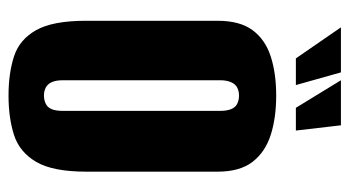

<svg xmlns="http://www.w3.org/2000/svg" viewBox="-200 -588 800 439"><g transform="rotate(90 199.5 -368.0)"><path d="M198 12Q147 12 108.5 -0.5Q70 -13 48.5 -51Q27 -89 27 -165V-466Q27 -517 48.5 -546Q70 -575 108.5 -587.5Q147 -600 198 -600Q249 -600 288 -587.5Q327 -575 349.5 -546Q372 -517 372 -466V-166Q372 -89 349.5 -51Q327 -13 288 -0.5Q249 12 198 12ZM198 -69Q208 -69 216.5 -73Q225 -77 229 -86.5Q233 -96 233 -112V-472Q233 -487 229 -497Q225 -507 216.5 -511Q208 -515 198 -515Q188 -515 180 -511Q172 -507 167.5 -497Q163 -487 163 -472V-112Q163 -96 167.5 -86.5Q172 -77 180 -73Q188 -69 198 -69ZM278 -645H226L163 -748H266ZM174 -645H113L42 -748H145Z"/></g></svg>

Font: Alumni Sans ExtraBold
Style: Regular
Weight: 800
Designer: Robert E. Leuschke
Foundry: Robert E. Leuschke
Version: Version 1.018